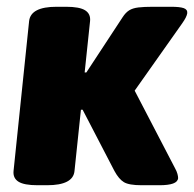

<svg xmlns="http://www.w3.org/2000/svg" viewBox="-20 -545 573 567"><path d="M91 2Q51 2 34.5 -8.5Q18 -19 20 -40L66 -483Q71 -525 147 -525H175Q215 -525 231.5 -514.5Q248 -504 246 -483L230 -331H235L342 -494Q351 -508 361.5 -514.5Q372 -521 388.5 -523Q405 -525 432 -525H485Q511 -525 522.5 -521Q534 -517 533 -506Q532 -500 528.5 -493Q525 -486 518 -476L345 -231L343 -344L497 -48Q502 -39 504 -31.5Q506 -24 506 -19Q505 -8 491 -3Q477 2 451 2H398Q361 2 346 -7Q331 -16 318 -40L224 -221H219L200 -40Q196 2 119 2Z"/></svg>

Font: Asap Black
Style: Italic
Weight: 900
Italic angle: -6°
Designer: Pablo Cosgaya
Foundry: Omnibus-Type
Version: Version 3.001